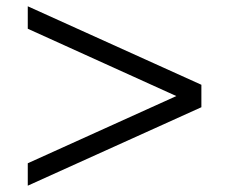

<svg xmlns="http://www.w3.org/2000/svg" viewBox="-20 -587 738 614"><path d="M624 -315.9V-244.1L68.8 6.8V-64.9L543.9 -279.8L68.8 -495.1V-566.9Z"/></svg>

Font: Junction Regular
Style: Regular
Weight: 500
Designer: Caroline Hadilaksono
Foundry: Caroline Hadilaksono
Version: Version 1.056